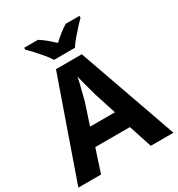

<svg xmlns="http://www.w3.org/2000/svg" viewBox="-214 -1072 1121 1210"><g transform="rotate(-30 346.0 -467.0)"><path d="M527 0 472 -168H220L165 0H0L251 -717H439L692 0ZM387 -451Q383 -466 374.5 -496Q366 -526 358 -557.5Q350 -589 345 -609Q341 -586 333.5 -556.5Q326 -527 319 -498.5Q312 -470 307 -451L256 -296H437ZM270 -774Q256 -797 233.5 -824Q211 -851 187.5 -876.5Q164 -902 145 -920V-934H245Q272 -917 295.5 -897.5Q319 -878 345 -854Q371 -878 396 -898Q421 -918 447 -934H547V-920Q529 -903 505.5 -877Q482 -851 459 -824Q436 -797 422 -774Z"/></g></svg>

Font: Noto Sans Meetei Mayek
Style: Bold
Weight: 700
Designer: Monotype Design Team and Neelakash Kshetrimayum
Foundry: Monotype Imaging Inc.
Version: Version 2.002; ttfautohint (v1.8.4.7-5d5b)